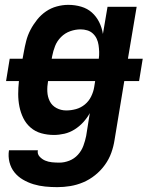

<svg xmlns="http://www.w3.org/2000/svg" viewBox="-20 -548 640 791"><path d="M216 223Q191 223 166 220.5Q141 218 118 211Q95 204 74.5 192Q54 180 39.5 162Q25 144 19 120Q13 96 17 71H136Q133 86 143 97Q153 108 166 113.5Q179 119 194 120.5Q209 122 225 122Q245 122 265.5 114Q286 106 301 89.5Q316 73 323.5 52.5Q331 32 335 12L350 -82Q339 -62 323 -44.5Q307 -27 287 -14.5Q267 -2 245 3Q223 8 202 8Q175 8 150 1Q125 -6 106 -22.5Q87 -39 76 -61.5Q65 -84 60 -109Q55 -134 55 -160.5Q55 -187 58 -214H5L20 -306H73L78 -333Q82 -356 88 -379.5Q94 -403 105.5 -425Q117 -447 133 -467Q149 -487 169.5 -501Q190 -515 214 -521.5Q238 -528 261 -528Q289 -528 314.5 -520.5Q340 -513 358.5 -496.5Q377 -480 388.5 -457Q400 -434 404 -408L423 -520H543L507 -306H568L553 -214H492L452 28Q448 55 438.5 81.5Q429 108 412 131.5Q395 155 372 173.5Q349 192 323 203Q297 214 270 218.5Q243 223 216 223ZM193 -306H387Q389 -320 388.5 -334.5Q388 -349 386 -362.5Q384 -376 378.5 -388Q373 -400 363 -409.5Q353 -419 339.5 -423Q326 -427 312 -427Q291 -427 269.5 -419.5Q248 -412 231.5 -395.5Q215 -379 207 -358.5Q199 -338 195 -317ZM253 -93Q273 -93 293 -98.5Q313 -104 329.5 -117.5Q346 -131 355.5 -150.5Q365 -170 368 -189L372 -214H178Q174 -192 175 -170.5Q176 -149 185 -131Q194 -113 212.5 -103Q231 -93 253 -93Z"/></svg>

Font: Iosevka HT Extended
Style: Bold Italic
Weight: 700
Width: 7
Italic angle: -9°
Monospace: yes
Designer: Belleve Invis
Foundry: Belleve Invis
Version: Version 32.3.0; ttfautohint (v1.8.4)